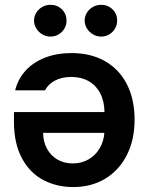

<svg xmlns="http://www.w3.org/2000/svg" viewBox="-20 -758 607 785"><path d="M530.3 -268.6Q530.3 -187 499 -124.8Q467.8 -62.5 410.9 -27.8Q354 6.8 279.3 6.8Q211.9 6.8 157 -22Q102.1 -50.8 69.6 -111.1Q37.1 -171.4 37.1 -260.7V-299.8H407.2Q406.7 -344.2 389.6 -376.7Q372.6 -409.2 342.3 -426.3Q312 -443.4 271.5 -443.4Q231.9 -443.4 204.1 -428.2Q176.3 -413.1 164.1 -388.7H42Q53.2 -434.6 84.5 -469Q115.7 -503.4 163.8 -522.2Q211.9 -541 272.5 -541Q351.6 -541 409.9 -507.6Q468.3 -474.1 499.3 -412.6Q530.3 -351.1 530.3 -268.6ZM277.3 -89.8Q314 -89.8 342.5 -106.7Q371.1 -123.5 387.7 -152.1Q404.3 -180.7 406.7 -214.8H156.2Q156.7 -178.7 171.9 -150.4Q187 -122.1 214.4 -106Q241.7 -89.8 277.3 -89.8ZM119.1 -673.8Q119.1 -691.4 128.4 -706.3Q137.7 -721.2 153.1 -729.7Q168.5 -738.3 186.5 -738.3Q214.4 -738.3 233.2 -719.7Q252 -701.2 252 -673.8Q252 -656.2 243.4 -641.4Q234.9 -626.5 219.7 -617.4Q204.6 -608.4 186.5 -608.4Q168.9 -608.4 153.3 -617.4Q137.7 -626.5 128.4 -641.6Q119.1 -656.7 119.1 -673.8ZM326.2 -673.8Q326.2 -691.4 335.4 -706.3Q344.7 -721.2 360.1 -729.7Q375.5 -738.3 393.6 -738.3Q421.4 -738.3 440.2 -719.7Q459 -701.2 459 -673.8Q459 -656.2 450.4 -641.4Q441.9 -626.5 426.8 -617.4Q411.6 -608.4 393.6 -608.4Q376 -608.4 360.4 -617.4Q344.7 -626.5 335.4 -641.6Q326.2 -656.7 326.2 -673.8Z"/></svg>

Font: Pretendard SemiBold
Style: Regular
Weight: 600
Designer: Base glyphs from Inter by Rasmus Andersson; Hangeul glyphs from Noto Sans CJK(Source Han Sans) by Jang Soo-young and Kan
Foundry: Kil Hyung-jin
Version: Version 1.309